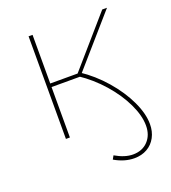

<svg xmlns="http://www.w3.org/2000/svg" viewBox="-131 -614 809 909"><g transform="rotate(-20 273.0 -160.0)"><path d="M292 168 302 150Q350 178 391 178Q438 178 466.5 148Q495 118 495 70Q495 20 466 -41Q437 -102 386.5 -159.5Q336 -217 273 -259L285 -274Q350 -231 402.5 -170.5Q455 -110 485 -46.5Q515 17 515 70Q515 107 499.5 136Q484 165 456 181Q428 197 391 197Q342 197 292 168ZM117 -517H137V0H117ZM130 -272H287V-254H130ZM267 -263 488 -517H512L285 -257Z"/></g></svg>

Font: iiserrat Thin
Style: Regular
Weight: 100
Designer: Akira Ohta
Foundry: Akira Ohta
Version: Version 1.200;Glyphs 3.3.1 (3343)